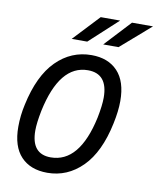

<svg xmlns="http://www.w3.org/2000/svg" viewBox="-80 -753 683 828"><g transform="rotate(10 261.5 -339.5)"><path d="M26 -163Q26 -212 37 -261Q65 -392 130 -457Q195 -522 284 -522Q357 -522 398.5 -478Q440 -434 440 -348Q440 -304 428 -248Q401 -119 336 -54Q271 11 183 11Q109 11 67.5 -33Q26 -77 26 -163ZM356 -261Q367 -316 367 -350Q367 -455 280 -455Q156 -455 112 -248Q101 -193 101 -160Q101 -57 186 -57Q312 -57 356 -261ZM294 -690H379L255 -576H187ZM431 -690H523L392 -576H325Z"/></g></svg>

Font: Decalotype
Style: Italic
Weight: 400
Italic angle: -12°
Designer: Alfredo Marco Pradil
Foundry: Alfredo Marco Pradil
Version: Version 1.0